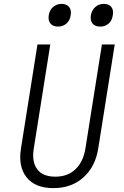

<svg xmlns="http://www.w3.org/2000/svg" viewBox="-20 -959 640 989"><path d="M255 10Q161 10 117 -45.5Q73 -101 88 -194L173 -730H239L154 -194Q143 -126 171.5 -87.5Q200 -49 265 -49Q329 -49 369 -87.5Q409 -126 420 -194L505 -730H571L486 -194Q471 -100 409.5 -45Q348 10 255 10ZM496 -822Q470 -822 457 -837.5Q444 -853 448 -880Q453 -907 471 -923Q489 -939 515 -939Q541 -939 553.5 -923Q566 -907 561 -880Q557 -853 539.5 -837.5Q522 -822 496 -822ZM279 -822Q253 -822 240 -837.5Q227 -853 231 -880Q235 -907 253.5 -923Q272 -939 297 -939Q323 -939 336 -923Q349 -907 344 -880Q340 -853 322 -837.5Q304 -822 279 -822Z"/></svg>

Font: JetBrains Mono NL ExtraLight
Style: Italic
Weight: 200
Italic angle: -9°
Monospace: yes
Designer: Philipp Nurullin, Konstantin Bulenkov
Foundry: JetBrains
Version: Version 2.305; ttfautohint (v1.8.4.7-5d5b)